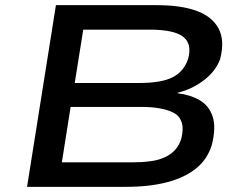

<svg xmlns="http://www.w3.org/2000/svg" viewBox="-20 -725 945 745"><path d="M85 0 197 -705H588Q682 -705 742.5 -683Q803 -661 828 -614.5Q853 -568 834 -495Q817 -449 771.5 -414Q726 -379 669 -365L670 -363Q719 -357 755 -336Q791 -315 805 -273Q819 -231 802 -163Q785 -107 741 -71.5Q697 -36 628.5 -18Q560 0 469 0ZM220 -95H487Q504 -95 527 -96Q550 -97 574 -101Q598 -105 620 -115Q642 -125 659 -143Q676 -161 684 -189Q693 -227 684.5 -251.5Q676 -276 653.5 -287.5Q631 -299 600 -304.5Q569 -310 534 -310H254ZM270 -403H520Q607 -403 650.5 -425.5Q694 -448 710 -497Q726 -555 690.5 -582.5Q655 -610 560 -610H303Z"/></svg>

Font: Nunito Sans 7pt Expanded SemiBold
Style: Italic
Weight: 600
Width: 7
Italic angle: -9°
Designer: Vernon Adams
Foundry: Vernon Adams
Version: Version 3.101;gftools[0.9.27]